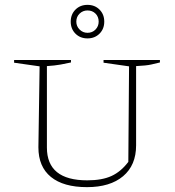

<svg xmlns="http://www.w3.org/2000/svg" viewBox="-20 -763 718 790"><path d="M338 7Q241 7 189.5 -35Q138 -77 138 -157L143 -490L38 -505V-516H272V-506Q255 -502 230 -497.5Q205 -493 173 -491V-156Q173 -21 339 -21Q400 -21 439 -39Q478 -57 508 -97L511 -490L406 -505V-516H638V-506Q622 -502 602 -497.5Q582 -493 540 -491V-165Q540 -83 486.5 -38Q433 7 338 7ZM340 -605Q310 -605 290.5 -624.5Q271 -644 271 -674Q271 -704 290.5 -723.5Q310 -743 340 -743Q370 -743 389.5 -723.5Q409 -704 409 -674Q409 -644 389.5 -624.5Q370 -605 340 -605ZM340 -628Q360 -628 373 -641.5Q386 -655 386 -674Q386 -694 373 -707Q360 -720 340 -720Q321 -720 307.5 -707Q294 -694 294 -674Q294 -655 307.5 -641.5Q321 -628 340 -628Z"/></svg>

Font: Piazzolla SC Thin
Style: Regular
Weight: 100
Designer: Juan Pablo del Peral
Foundry: Huerta Tipografica
Version: Version 1.330